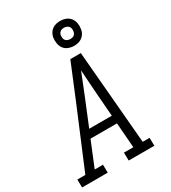

<svg xmlns="http://www.w3.org/2000/svg" viewBox="-243 -1090 1073 1206"><g transform="rotate(-30 293.5 -487.5)"><path d="M-12 0 -13 -58H45L226 -490L327 -735H403L461 -58H511L512 0H326L325 -58H393L379 -239H187L113 -58H173L174 0ZM211 -297H375L360 -490Q357 -527 355 -565Q353 -603 350 -640Q335 -603 320 -565Q305 -527 290 -490ZM391 -795Q369 -795 349 -803Q329 -811 317.5 -827Q306 -843 302.5 -864Q299 -885 302 -907Q305 -922 312.5 -935.5Q320 -949 333 -958.5Q346 -968 361 -971.5Q376 -975 391 -975Q413 -975 432.5 -967Q452 -959 464 -943Q476 -927 479.5 -906Q483 -885 479 -863Q477 -848 469 -834.5Q461 -821 448 -811.5Q435 -802 420.5 -798.5Q406 -795 391 -795ZM391 -844Q398 -844 404.5 -845.5Q411 -847 417 -851Q423 -855 426.5 -861.5Q430 -868 431 -875Q433 -885 431.5 -895Q430 -905 424 -912Q418 -919 409 -922.5Q400 -926 390 -926Q383 -926 376.5 -924.5Q370 -923 364.5 -919Q359 -915 355 -908.5Q351 -902 350 -895Q349 -885 350 -875Q351 -865 357 -858Q363 -851 372 -847.5Q381 -844 391 -844Z"/></g></svg>

Font: Iosevka Etoile Light
Style: Italic
Weight: 300
Italic angle: -9°
Designer: Belleve Invis
Foundry: Belleve Invis
Version: Version 22.1.2; ttfautohint (v1.8.4)